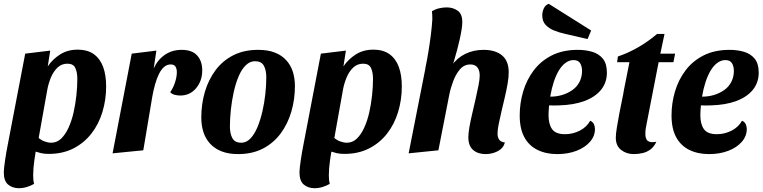

<svg xmlns="http://www.w3.org/2000/svg" viewBox="-21 -793 4023 1013"><path d="M236 19Q212 19 195.5 15Q179 11 153 3L16 -9L112 -510L244 -526L231 -443Q257 -481 296.5 -506Q336 -531 388 -531Q442 -531 475 -506.5Q508 -482 523.5 -439Q539 -396 539 -337Q539 -267 519.5 -202.5Q500 -138 461.5 -88.5Q423 -39 366.5 -10Q310 19 236 19ZM79 200Q45 200 22 181Q-1 162 -1 116Q-1 106 1 89Q3 72 6 51Q9 30 13 7Q17 -16 22 -37L173 -25Q166 12 160 54.5Q154 97 154 132Q154 144 155 155.5Q156 167 159 177Q142 187 121 193.5Q100 200 79 200ZM249 -40Q279 -40 301.5 -61.5Q324 -83 340.5 -119Q357 -155 367 -199Q377 -243 382 -289.5Q387 -336 387 -377Q387 -411 376.5 -434Q366 -457 335 -457Q304 -457 282.5 -436.5Q261 -416 248 -385Q235 -354 229 -322L183 -65Q197 -53 215 -46.5Q233 -40 249 -40Z M573 16 674 -510 804 -526 790 -432Q811 -478 849 -504Q887 -530 938 -530Q992 -530 1019 -500.5Q1046 -471 1046 -422Q1046 -366 1013.5 -327.5Q981 -289 930 -289Q915 -289 900 -293Q885 -297 877 -307Q892 -327 902 -357Q912 -387 912 -412Q912 -430 905 -441.5Q898 -453 879 -453Q860 -453 844.5 -439.5Q829 -426 817.5 -402.5Q806 -379 797.5 -349Q789 -319 783 -286L735 0Z M1235 20Q1185 20 1148 5.5Q1111 -9 1087 -35.5Q1063 -62 1052 -97Q1041 -132 1041 -173Q1041 -244 1060 -308.5Q1079 -373 1116.5 -423Q1154 -473 1210 -501.5Q1266 -530 1341 -530Q1393 -530 1429.5 -515.5Q1466 -501 1489.5 -475Q1513 -449 1524 -414.5Q1535 -380 1535 -339Q1535 -268 1516 -203.5Q1497 -139 1459.5 -88.5Q1422 -38 1366 -9Q1310 20 1235 20ZM1252 -40Q1279 -40 1300.5 -62.5Q1322 -85 1337.5 -122.5Q1353 -160 1363.5 -205.5Q1374 -251 1379 -298Q1384 -345 1384 -385Q1384 -423 1371 -446.5Q1358 -470 1324 -470Q1297 -470 1275 -448Q1253 -426 1237.5 -389Q1222 -352 1212 -306.5Q1202 -261 1197 -214Q1192 -167 1192 -125Q1192 -88 1205 -64Q1218 -40 1252 -40Z M1796 19Q1772 19 1755.5 15Q1739 11 1713 3L1576 -9L1672 -510L1804 -526L1791 -443Q1817 -481 1856.5 -506Q1896 -531 1948 -531Q2002 -531 2035 -506.5Q2068 -482 2083.5 -439Q2099 -396 2099 -337Q2099 -267 2079.5 -202.5Q2060 -138 2021.5 -88.5Q1983 -39 1926.5 -10Q1870 19 1796 19ZM1639 200Q1605 200 1582 181Q1559 162 1559 116Q1559 106 1561 89Q1563 72 1566 51Q1569 30 1573 7Q1577 -16 1582 -37L1733 -25Q1726 12 1720 54.5Q1714 97 1714 132Q1714 144 1715 155.5Q1716 167 1719 177Q1702 187 1681 193.5Q1660 200 1639 200ZM1809 -40Q1839 -40 1861.5 -61.5Q1884 -83 1900.5 -119Q1917 -155 1927 -199Q1937 -243 1942 -289.5Q1947 -336 1947 -377Q1947 -411 1936.5 -434Q1926 -457 1895 -457Q1864 -457 1842.5 -436.5Q1821 -416 1808 -385Q1795 -354 1789 -322L1743 -65Q1757 -53 1775 -46.5Q1793 -40 1809 -40Z M2541 20Q2501 20 2475.5 -1.5Q2450 -23 2450 -69Q2450 -91 2456 -124.5Q2462 -158 2471 -196Q2480 -234 2488.5 -272Q2497 -310 2503.5 -342Q2510 -374 2510 -395Q2510 -421 2498 -437Q2486 -453 2461 -453Q2428 -453 2406 -427.5Q2384 -402 2370 -364.5Q2356 -327 2349 -291L2292 0L2135 16L2226 -445L2361 -446Q2391 -488 2434.5 -509Q2478 -530 2530 -530Q2592 -530 2627.5 -501Q2663 -472 2663 -411Q2663 -385 2657 -350.5Q2651 -316 2642 -278Q2633 -240 2624.5 -204Q2616 -168 2610 -137.5Q2604 -107 2604 -88Q2604 -69 2612.5 -56.5Q2621 -44 2643 -41Q2634 -10 2604.5 5Q2575 20 2541 20ZM2357 -417 2223 -433Q2232 -475 2239.5 -521Q2247 -567 2252.5 -611.5Q2258 -656 2260 -691Q2260 -703 2259.5 -713.5Q2259 -724 2258 -734Q2277 -745 2297 -749.5Q2317 -754 2336 -754Q2370 -754 2394.5 -736Q2419 -718 2418 -674Q2418 -660 2414.5 -637.5Q2411 -615 2405 -587.5Q2399 -560 2391 -530.5Q2383 -501 2374.5 -472Q2366 -443 2357 -417Z M2919 20Q2860 20 2815 -2Q2770 -24 2745.5 -69Q2721 -114 2721 -184Q2721 -248 2739 -309.5Q2757 -371 2794.5 -421Q2832 -471 2890 -500.5Q2948 -530 3028 -530Q3069 -530 3104 -519.5Q3139 -509 3160 -483Q3181 -457 3181 -410Q3181 -357 3150 -319Q3119 -281 3062.5 -260Q3006 -239 2928 -237Q2916 -236 2901.5 -236.5Q2887 -237 2876 -237Q2875 -224 2874 -210.5Q2873 -197 2873 -186Q2873 -138 2892 -111.5Q2911 -85 2960 -85Q3001 -85 3037.5 -103.5Q3074 -122 3093 -156Q3107 -150 3112.5 -138Q3118 -126 3118 -112Q3118 -75 3092 -45Q3066 -15 3021 2.5Q2976 20 2919 20ZM2882 -283Q2917 -283 2947 -292.5Q2977 -302 3000.5 -319Q3024 -336 3037 -362Q3050 -388 3050 -420Q3049 -447 3038.5 -461.5Q3028 -476 3005 -476Q2983 -476 2963 -461.5Q2943 -447 2927.5 -421Q2912 -395 2900.5 -360Q2889 -325 2882 -283ZM3079 -587 2962 -614Q2930 -621 2902.5 -632Q2875 -643 2857.5 -662Q2840 -681 2840 -712Q2840 -731 2848 -748.5Q2856 -766 2874 -773L3098 -632Z M3323 20Q3284 20 3256 -2Q3228 -24 3228 -66Q3228 -86 3233.5 -119.5Q3239 -153 3246 -191Q3253 -229 3260.5 -263.5Q3268 -298 3271 -319L3300 -465H3235L3239 -495Q3293 -513 3346 -543.5Q3399 -574 3446 -614H3485L3463 -510H3541L3532 -465H3454L3391 -142Q3388 -128 3386 -115.5Q3384 -103 3384 -91Q3383 -59 3397.5 -49Q3412 -39 3442 -45Q3430 -19 3411.5 -5Q3393 9 3370 14.5Q3347 20 3323 20Z M3720 20Q3661 20 3616 -2Q3571 -24 3546.5 -69Q3522 -114 3522 -184Q3522 -248 3540 -309.5Q3558 -371 3595.5 -421Q3633 -471 3691 -500.5Q3749 -530 3829 -530Q3870 -530 3905 -519.5Q3940 -509 3961 -483Q3982 -457 3982 -410Q3982 -357 3951 -319Q3920 -281 3863.5 -260Q3807 -239 3729 -237Q3717 -236 3702.5 -236.5Q3688 -237 3677 -237Q3676 -224 3675 -210.5Q3674 -197 3674 -186Q3674 -138 3693 -111.5Q3712 -85 3761 -85Q3802 -85 3838.5 -103.5Q3875 -122 3894 -156Q3908 -150 3913.5 -138Q3919 -126 3919 -112Q3919 -75 3893 -45Q3867 -15 3822 2.5Q3777 20 3720 20ZM3683 -283Q3718 -283 3748 -292.5Q3778 -302 3801.5 -319Q3825 -336 3838 -362Q3851 -388 3851 -420Q3850 -447 3839.5 -461.5Q3829 -476 3806 -476Q3784 -476 3764 -461.5Q3744 -447 3728.5 -421Q3713 -395 3701.5 -360Q3690 -325 3683 -283Z"/></svg>

Font: Sansita Swashed Light SemiBold
Style: Regular
Weight: 600
Version: Version 1.003